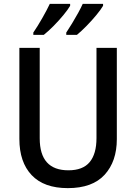

<svg xmlns="http://www.w3.org/2000/svg" viewBox="-20 -961 703 991"><path d="M583 -243Q583 -128 520 -59Q457 10 330 10Q207 10 143.5 -57Q80 -124 80 -244V-714H185V-247Q185 -82 333 -82Q408 -82 443 -124.5Q478 -167 478 -248V-714H583ZM512 -931Q501 -912 477.5 -883.5Q454 -855 426.5 -827Q399 -799 377 -781H322V-793Q336 -814 352.5 -841Q369 -868 383.5 -894.5Q398 -921 407 -941H512ZM342 -931Q331 -912 308 -884Q285 -856 257.5 -828Q230 -800 206 -781H152V-793Q174 -825 198.5 -868Q223 -911 237 -941H342Z"/></svg>

Font: Noto Sans Ethiopic SemiCondensed Medium
Style: Regular
Weight: 500
Width: 4
Designer: Monotype Design Team
Foundry: Monotype Imaging Inc.
Version: Version 2.102; ttfautohint (v1.8.4.7-5d5b)